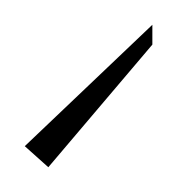

<svg xmlns="http://www.w3.org/2000/svg" viewBox="-14 -589 143 155"><g transform="rotate(-90 57.5 -511.5)"><path d="M99 -460 0 -544 17 -563 115 -460Z"/></g></svg>

Font: Genos Thin
Style: Regular
Weight: 100
Designer: Robert E. Leuschke
Foundry: Robert E. Leuschke
Version: Version 1.010